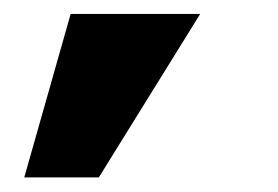

<svg xmlns="http://www.w3.org/2000/svg" viewBox="-20 -102 390 269"><path d="M14 146.5 79 -82.5H260.5L118.5 146.5Z"/></svg>

Font: Anybody ExtraExpanded Regular
Style: Bold
Weight: 700
Width: 8
Designer: Tyler Finck
Foundry: Etcetera Type Company
Version: Version 1.010; ttfautohint (v1.8.3) -l 8 -r 50 -G 200 -x 14 